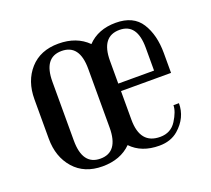

<svg xmlns="http://www.w3.org/2000/svg" viewBox="-91 -595 793 721"><g transform="rotate(-20 305.5 -235.0)"><path d="M279 -118V-353Q279 -450 207.5 -450Q136 -450 136 -353V-118Q136 -20 207.5 -20Q279 -20 279 -118ZM566 -232H366V-118Q366 -20 446 -20Q489 -20 511 -55Q533 -90 533 -115H555Q555 -57 508 -16Q478 10 432 10Q361 10 320 -33Q277 10 205 10Q133 10 91.5 -37Q50 -84 50 -157V-314Q50 -387 91.5 -433.5Q133 -480 205.5 -480Q278 -480 322 -436Q364 -480 434.5 -480Q505 -480 535.5 -432Q566 -384 566 -311ZM509 -262V-353Q509 -450 439 -450Q366 -450 366 -353V-262Z"/></g></svg>

Font: Trochut
Style: Regular
Weight: 400
Designer: Andreu Balius
Foundry: Andreu Balius
Version: Version 1.001